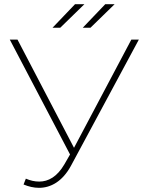

<svg xmlns="http://www.w3.org/2000/svg" viewBox="-20 -890 704 921"><path d="M385 -870H340L232 -757H269ZM414 -757 530 -870H485L377 -757ZM610 -700 335 -181 64 -700H27L316 -149L289 -102C254 -42 212 -19 168 -19C146 -19 125 -24 104 -33L93 -5C117 5 142 11 167 11C223 11 279 -19 320 -94L646 -700Z"/></svg>

Font: Talent ExtraLight
Style: Regular
Weight: 200
Designer: Mike Powis
Version: Version 1.001;hotconv 1.0.109;makeotfexe 2.5.65596